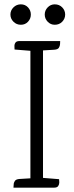

<svg xmlns="http://www.w3.org/2000/svg" viewBox="-20 -864 339 884"><path d="M178 -645V0H120V-645ZM178 -45 252 -39Q253 -34 253 -24.5Q253 -15 248 -7.5Q243 0 229 0H42Q43 -5 43 -14Q43 -23 48.5 -31Q54 -39 70 -40L120 -43ZM121 -630 47 -636Q47 -641 46.5 -650.5Q46 -660 51 -667.5Q56 -675 70 -675H257Q257 -670 256.5 -661Q256 -652 251 -644Q246 -636 229 -635L179 -632ZM76 -750Q56 -750 42 -764Q28 -778 28 -797Q28 -816 42 -830Q56 -844 76 -844Q96 -844 109 -830Q122 -816 122 -797Q122 -778 109 -764Q96 -750 76 -750ZM232 -750Q213 -750 199.5 -764Q186 -778 186 -797Q186 -816 199.5 -830Q213 -844 232 -844Q253 -844 266.5 -830Q280 -816 280 -797Q280 -778 266.5 -764Q253 -750 232 -750Z"/></svg>

Font: Karma Variable Light
Style: Regular
Weight: 300
Designer: Joana Correia
Foundry: Indian Type Foundry
Version: Version 3.000